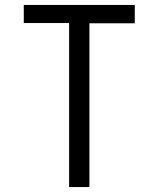

<svg xmlns="http://www.w3.org/2000/svg" viewBox="-20 -755 640 775"><path d="M259 0V-662H76V-735H524V-661H341V0Z"/></svg>

Font: Zed Sans Extended
Style: Regular
Weight: 400
Width: 7
Designer: Belleve Invis
Foundry: Belleve Invis
Version: Version 1.0.0; ttfautohint (v1.8.4)